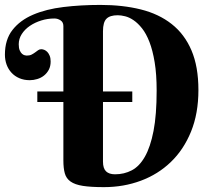

<svg xmlns="http://www.w3.org/2000/svg" viewBox="-20 -750 867 781"><path d="M237.8 -335H131.8V-377.9H237.8V-644Q237.8 -659.7 226.3 -667.2Q214.8 -674.8 201.2 -674.8Q173.8 -674.8 147.9 -666.7Q122.1 -658.7 101.6 -644.8Q81.1 -630.9 68.6 -611.6Q56.2 -592.3 56.2 -569.8Q56.2 -554.2 60.3 -544.9Q64.5 -535.6 69.8 -531Q75.2 -526.4 80.8 -525.1Q86.4 -523.9 88.9 -523.9Q101.1 -523.9 108.9 -528.1Q116.7 -532.2 123 -536.9Q129.4 -541.5 135 -545.7Q140.6 -549.8 147.9 -549.8Q153.8 -549.8 160.4 -547.1Q167 -544.4 172.6 -538.6Q178.2 -532.7 182.1 -523.2Q186 -513.7 186 -500Q186 -480.5 178.5 -466.3Q170.9 -452.1 158.9 -442.6Q147 -433.1 131.6 -428.5Q116.2 -423.8 101.1 -423.8Q77.6 -423.8 58.8 -431.9Q40 -439.9 26.9 -454.1Q13.7 -468.3 6.8 -487.3Q0 -506.3 0 -527.8Q0 -588.9 30.8 -628.2Q61.5 -667.5 114.5 -690.2Q167.5 -712.9 238 -721.4Q308.6 -730 388.2 -730Q479 -730 552.5 -711.7Q626 -693.4 678.2 -652.3Q730.5 -611.3 758.8 -545.2Q787.1 -479 787.1 -383.8Q787.1 -288.6 757.1 -214.8Q727.1 -141.1 675 -91.1Q623 -41 553 -14.9Q482.9 11.2 402.8 11.2Q349.6 11.2 317.1 6.1Q284.7 1 267.1 -11.5Q249.5 -23.9 243.7 -44.7Q237.8 -65.4 237.8 -97.2ZM518.1 -335H398.9V-92.8Q398.9 -64.9 411.4 -53Q423.8 -41 448.2 -41Q484.9 -41 515.9 -57.1Q546.9 -73.2 569.3 -112.5Q591.8 -151.9 604.5 -217.3Q617.2 -282.7 617.2 -381.8Q617.2 -448.2 609.1 -496.8Q601.1 -545.4 587.9 -579.3Q574.7 -613.3 557.9 -634.5Q541 -655.8 523.4 -667.7Q505.9 -679.7 489 -683.8Q472.2 -688 459 -688Q427.2 -688 413.1 -673.8Q398.9 -659.7 398.9 -623V-377.9H518.1Z"/></svg>

Font: Berkshire Swash
Style: Regular
Weight: 700
Designer: Astigmatic (AOETI)
Foundry: Astigmatic (AOETI)
Version: Version 1.000